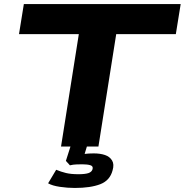

<svg xmlns="http://www.w3.org/2000/svg" viewBox="-20 -725 914 950"><path d="M282 0 370 -556H74L98 -705H874L850 -556H555L467 0ZM350 205Q314 205 276.5 199.5Q239 194 218 182L258 115Q282 125 306.5 131Q331 137 368 137Q401 137 417.5 131.5Q434 126 438 112Q442 97 427 92.5Q412 88 388 88Q377 88 359.5 88.5Q342 89 326 93L306 71L335 -20H416L391 62L358 44Q378 39 399 36.5Q420 34 444 34Q476 34 499.5 42Q523 50 534.5 69Q546 88 537 118Q524 168 476 186.5Q428 205 350 205Z"/></svg>

Font: Nunito Sans 7pt Expanded ExtraBold
Style: Italic
Weight: 800
Width: 7
Italic angle: -9°
Designer: Vernon Adams
Foundry: Vernon Adams
Version: Version 3.101;gftools[0.9.27]